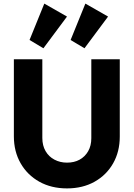

<svg xmlns="http://www.w3.org/2000/svg" viewBox="-20 -1035 742 1066"><path d="M352 11Q265 11 198.5 -26Q132 -63 94.5 -128.5Q57 -194 57 -278V-706H215V-269Q215 -227 233 -196Q251 -165 282.5 -148.5Q314 -132 352 -132Q392 -132 422 -148.5Q452 -165 469.5 -195.5Q487 -226 487 -268V-706H645V-277Q645 -193 608 -128Q571 -63 505 -26Q439 11 352 11ZM221 -767 144 -813 226 -1015 352 -943ZM449 -767 372 -813 454 -1015 580 -943Z"/></svg>

Font: Outfit Thin
Style: Bold
Weight: 700
Version: Version 1.100;gftools[0.9.27]